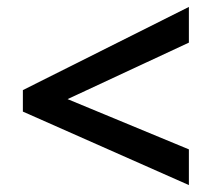

<svg xmlns="http://www.w3.org/2000/svg" viewBox="-20 -639 612 554"><path d="M525 -105 46 -317V-379L525 -619V-516L175 -353L525 -208Z"/></svg>

Font: Noto Sans Bassa Vah SemiBold
Style: Regular
Weight: 600
Designer: Monotype Design Team
Foundry: Monotype Imaging Inc.
Version: Version 2.002; ttfautohint (v1.8.4.7-5d5b)